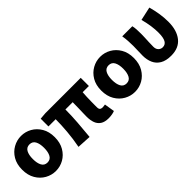

<svg xmlns="http://www.w3.org/2000/svg" viewBox="141 -1441 2313 2313"><g transform="rotate(-45 1297.0 -284.5)"><path d="M318 14Q246 14 182.5 -21.5Q119 -57 79.5 -124Q40 -191 40 -285Q40 -379 79.5 -445.5Q119 -512 182.5 -547.5Q246 -583 318 -583Q391 -583 454 -547.5Q517 -512 556.5 -445.5Q596 -379 596 -285Q596 -191 556.5 -124Q517 -57 454 -21.5Q391 14 318 14ZM318 -130Q368 -130 391 -172Q414 -214 414 -285Q414 -356 391 -397.5Q368 -439 318 -439Q268 -439 245 -397.5Q222 -356 222 -285Q222 -214 245 -172Q268 -130 318 -130Z M1216 14Q1151 14 1112.5 -11.5Q1074 -37 1057.5 -82Q1041 -127 1041 -187Q1041 -203 1042 -243.5Q1043 -284 1044.5 -334Q1046 -384 1046 -430H922Q922 -330 913.5 -215.5Q905 -101 894 10L715 0Q737 -114 746.5 -226Q756 -338 756 -430H633V-562L719 -569H1322V-430H1216Q1213 -394 1211.5 -354Q1210 -314 1209.5 -278Q1209 -242 1209 -216Q1209 -190 1209 -181Q1209 -151 1222 -140.5Q1235 -130 1260 -130Q1274 -130 1301 -135L1322 -4Q1306 3 1278 8.5Q1250 14 1216 14Z M1666 14Q1594 14 1530.5 -21.5Q1467 -57 1427.5 -124Q1388 -191 1388 -285Q1388 -379 1427.5 -445.5Q1467 -512 1530.5 -547.5Q1594 -583 1666 -583Q1739 -583 1802 -547.5Q1865 -512 1904.5 -445.5Q1944 -379 1944 -285Q1944 -191 1904.5 -124Q1865 -57 1802 -21.5Q1739 14 1666 14ZM1666 -130Q1716 -130 1739 -172Q1762 -214 1762 -285Q1762 -356 1739 -397.5Q1716 -439 1666 -439Q1616 -439 1593 -397.5Q1570 -356 1570 -285Q1570 -214 1593 -172Q1616 -130 1666 -130Z M2282 14Q2195 14 2141 -18Q2087 -50 2062.5 -105.5Q2038 -161 2038 -231Q2038 -272 2040 -312Q2042 -352 2042 -392Q2042 -426 2039.5 -474Q2037 -522 2029 -569H2201Q2208 -540 2210 -504Q2212 -468 2212 -427Q2212 -405 2210.5 -370Q2209 -335 2207 -294.5Q2205 -254 2205 -216Q2205 -175 2227.5 -152.5Q2250 -130 2282 -130Q2326 -130 2348 -168.5Q2370 -207 2370 -292Q2370 -345 2361.5 -406.5Q2353 -468 2333 -545L2505 -583Q2524 -515 2535.5 -443Q2547 -371 2547 -300Q2547 -155 2480 -70.5Q2413 14 2282 14Z"/></g></svg>

Font: Source Han Sans TC Heavy
Style: Regular
Weight: 900
Designer: Ryoko NISHIZUKA Ë•øÂ°öÊ∂ºÂ≠ê (kana, bopomofo & ideographs); Paul D. Hunt (Latin, Greek & Cyrillic); Sandoll Communicatio
Foundry: Adobe
Version: Version 2.004;hotconv 1.0.118;makeotfexe 2.5.65603